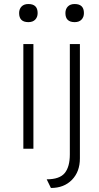

<svg xmlns="http://www.w3.org/2000/svg" viewBox="-20 -739 491 954"><path d="M121 -629Q75 -629 75 -674Q75 -694 87 -706.5Q99 -719 121 -719Q167 -719 167 -674Q167 -654 155 -641.5Q143 -629 121 -629ZM96 0V-520H146V0ZM351 -629Q305 -629 305 -674Q305 -694 317 -706.5Q329 -719 351 -719Q397 -719 397 -674Q397 -654 385 -641.5Q373 -629 351 -629ZM233 195 212 152Q276 152 301.5 121Q327 90 327 28V-520H377V48Q377 114 337.5 154.5Q298 195 233 195Z"/></svg>

Font: Lexend Deca ExtraLight
Style: Regular
Weight: 200
Designer: Bonnie Shaver-Troup, Thomas Jockin
Foundry: Lexend
Version: Version 1.008; ttfautohint (v1.8.4.7-5d5b)